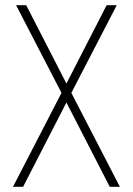

<svg xmlns="http://www.w3.org/2000/svg" viewBox="-20 -720 512 740"><path d="M30 0 217 -362 42 -700H81L236 -398L391 -700H430L255 -362L442 0H403L236 -325L69 0Z"/></svg>

Font: Stick No Bills ExtraLight ExtraLight
Style: Regular
Weight: 250
Version: Version 2.000